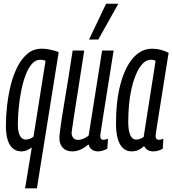

<svg xmlns="http://www.w3.org/2000/svg" viewBox="-20 -810 933 1040"><path d="M297.9 -527.5 180 210H115.9L152.3 -11.2Q142 -3.3 127.6 3.3Q113.1 10 95.1 10Q70.4 10 51.4 -4.5Q32.5 -19 22.2 -50.1Q11.9 -81.2 11.9 -129.3Q11.9 -181.1 18.4 -238.4Q24.9 -295.7 38.5 -350.1Q52.1 -404.4 75 -449.1Q97.9 -493.9 130 -520Q162.1 -546.2 205.7 -546.2Q223.4 -546.2 240 -543.4Q256.5 -540.6 271.3 -536.6Q286.1 -532.5 297.9 -527.5ZM226.7 -480.6Q219.2 -483.7 211.8 -485Q204.5 -486.4 198.3 -486.4Q172.5 -486.4 152.7 -463.8Q133 -441.2 118.7 -403.3Q104.4 -365.3 95.1 -318.8Q85.8 -272.2 81.2 -223.1Q76.6 -174 76.6 -130.5Q76.6 -111.3 81.1 -93.5Q85.5 -75.7 95.3 -64.8Q105 -53.9 120.1 -53.9Q130.3 -53.9 141.8 -58.3Q153.3 -62.8 161.5 -70Z M371.7 10Q338.8 10 320.3 -9.4Q301.8 -28.8 301.8 -60.5Q301.8 -75.4 304.8 -99.8Q307.8 -124.2 313.5 -161.5Q319.1 -198.8 328 -251.4Q336.8 -303.9 348.3 -374.4Q359.8 -444.9 373.5 -536.2H436.2Q419.8 -431.2 408.7 -359.2Q397.5 -287.3 390.1 -240.9Q382.7 -194.5 378.7 -166.5Q374.6 -138.5 372 -121.7Q369.5 -104.9 367.9 -91.3Q367.6 -75.4 376.3 -63.8Q385 -52.3 402.1 -52.3Q411.6 -52.3 420.8 -54.8Q430.1 -57.4 440.2 -62.8Q450.3 -68.3 460.2 -75.8L533.1 -536.2H595.5Q574.8 -405.1 561 -320.3Q547.2 -235.4 539.7 -186.1Q532.2 -136.8 528.5 -113.6Q524.8 -90.5 524 -82.7Q523.1 -74.9 523.1 -72.3Q523.1 -64.3 526.6 -58.5Q530.2 -52.8 540.7 -52.8Q544.8 -52.8 551.4 -54.2Q558 -55.6 564.9 -58.6L561.5 -4.6Q551.3 1.5 536.5 5.8Q521.8 10 511.1 10Q491.8 10 477.8 0.1Q463.8 -9.9 459.9 -28.1Q444.7 -15.3 430.2 -6.9Q415.7 1.5 401.7 5.7Q387.6 10 371.7 10ZM462.2 -595.7 554.7 -789.7H621L512.3 -595.7Z M809.1 10Q797.4 10 787.9 6.5Q778.5 3.1 771.6 -3.5Q764.7 -10 760.3 -19.1Q751.7 -10.3 741.3 -3.8Q730.9 2.8 719.2 6.4Q707.5 10 693 10Q665.8 10 646.8 -7.1Q627.8 -24.2 618 -57.9Q608.3 -91.6 608.3 -140.3Q608.3 -263.2 632.6 -354.3Q656.9 -445.5 701 -495.9Q745.2 -546.2 804.4 -546.2Q816.6 -546.2 828.4 -544.6Q840.2 -543 851.7 -540Q863.2 -537.1 873.4 -533Q883.6 -528.9 893.3 -524Q873.2 -398.5 860.3 -316.7Q847.3 -235 839.6 -186.8Q831.9 -138.6 828.4 -115.1Q824.8 -91.5 823.8 -83.6Q822.8 -75.7 822.8 -73.7Q822.8 -63.3 826.9 -58Q831 -52.8 840.7 -52.8Q846.9 -52.8 852.5 -54.2Q858.1 -55.6 864.9 -58.6L861.5 -4.3Q851.3 1.5 837.6 5.8Q823.9 10 809.1 10ZM758.2 -68.6 822.7 -479.9Q817.3 -483.7 811.5 -485Q805.7 -486.4 797.5 -486.4Q764.1 -486.4 736.2 -444.1Q708.3 -401.7 691.5 -325.8Q674.7 -249.8 674.7 -149.1Q674.7 -101.8 685.8 -77.9Q696.9 -53.9 716.8 -53.9Q724.3 -53.9 731.6 -55.8Q739 -57.6 746 -60.9Q753 -64.2 758.2 -68.6Z"/></svg>

Font: Georama
Style: Italic
Weight: 400
Width: 2
Italic angle: -9°
Designer: Jean-Baptiste Levee
Foundry: Production Type
Version: Version 1.000